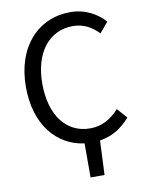

<svg xmlns="http://www.w3.org/2000/svg" viewBox="-93 -734 757 988"><g transform="rotate(-10 285.5 -240.0)"><path d="M299 188H372L380 9C445 -1 496 -33 539 -83L493 -135C451 -89 404 -61 341 -61C217 -61 138 -165 138 -330C138 -493 220 -595 344 -595C400 -595 443 -570 478 -533L523 -587C485 -630 423 -668 343 -668C176 -668 52 -539 52 -328C52 -131 155 -9 299 10Z"/></g></svg>

Font: Giro Sans Regular
Style: Regular
Weight: 400
Designer: Paul D. Hunt
Foundry: Adobe Systems Incorporated
Version: Version 1.000;PS 1.0;hotconv 1.0.88;makeotf.lib2.5.647800